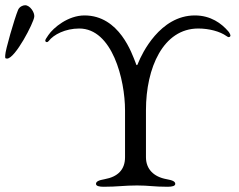

<svg xmlns="http://www.w3.org/2000/svg" viewBox="-26 -709 912 734"><path d="M1 -485C32 -485 103 -622 105 -645C107 -661 89 -689 70 -689C61 -689 48 -683 43 -671C29 -637 -6 -516 -6 -498C-6 -489 -8 -485 1 -485ZM370 5C424 5 448 0 498 0C544 0 561 5 615 5C632 5 644 2 644 -6C644 -15 634 -20 611 -24C561 -33 532 -63 532 -108V-288C532 -450 598 -600 732 -600C773 -600 815 -589 840 -571C843 -569 846 -567 848 -567C852 -567 855 -570 855 -573C855 -577 850 -586 846 -590C821 -619 780 -650 719 -650C585 -650 516 -502 503 -470C501 -466 500 -460 497 -460C495 -460 494 -465 492 -470C479 -502 431 -650 297 -650C234 -650 178 -603 159 -575C151 -563 147 -558 147 -553C147 -551 150 -548 153 -548C156 -548 158 -550 160 -552C179 -577 224 -600 277 -600C403 -600 452 -405 452 -287V-108C452 -60 424 -33 374 -24C351 -20 341 -15 341 -6C341 2 353 5 370 5Z"/></svg>

Font: EB Garamond
Style: Regular
Weight: 400
Designer: Georg Duffner and Octavio Pardo
Foundry: Georg Duffner
Version: Version 1.000;PS 001.000;hotconv 1.0.88;makeotf.lib2.5.64775